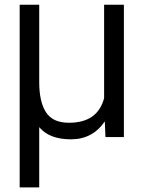

<svg xmlns="http://www.w3.org/2000/svg" viewBox="-20 -568 684 815"><path d="M63.5 227.5V-547.9H146.5V-219.7Q146.5 -135.7 175.3 -91.3Q204.1 -46.9 272.5 -46.9Q394.5 -46.9 421.9 -151.4V-547.9H505.9V13.7H427.7L424.8 -52.7Q373 23.4 281.2 23.4Q189.5 23.4 146.5 -28.3V227.5Z"/></svg>

Font: GenEi M Gothic v2 Regular
Style: Regular
Weight: 400
Version: Version 2.0